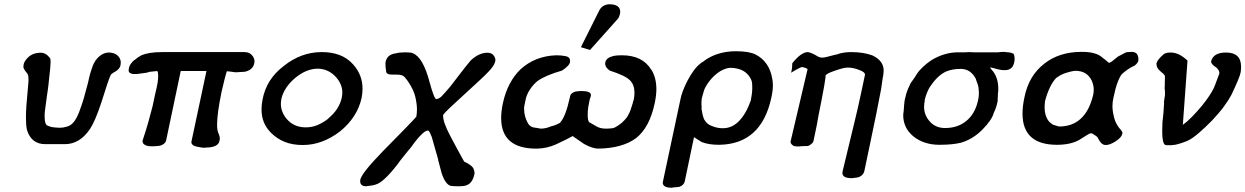

<svg xmlns="http://www.w3.org/2000/svg" viewBox="-20 -681 5857 903"><path d="M193 -3Q128 -3 107 -69Q102 -91 102 -128Q102 -152 104 -183L114 -299Q114 -304 114 -309Q114 -330 107 -337Q99 -346 95 -353Q91 -360 90 -365Q90 -373 91 -377Q94 -393 111 -410Q134 -433 172 -433Q196 -433 215 -408Q218 -405 218 -390Q218 -382 216 -358.5Q214 -335 208 -283Q206 -269 204.5 -255.5Q203 -242 201 -232Q196 -193 193 -172.5Q190 -152 190 -145Q190 -142 190 -141Q190 -136 190 -131Q190 -95 204 -90Q222 -82 237 -82Q239 -81 242 -81Q246 -81 250.5 -81Q255 -81 259 -80Q277 -80 295 -85.5Q313 -91 323 -103Q343 -123 360 -176Q373 -210 394 -292Q400 -321 406 -341Q412 -361 416 -371Q427 -399 447 -416Q467 -433 490 -434Q518 -434 533 -420Q548 -406 548 -387Q548 -382 547 -376Q544 -354 511 -338H512Q508 -336 505 -333.5Q502 -331 500 -326V-327Q496 -319 484.5 -285.5Q473 -252 455 -194Q441 -152 428 -122Q415 -92 403 -74Q355 -3 285 -3Z M1130 -436Q1152 -436 1164.5 -422Q1177 -408 1177 -393Q1177 -388 1176 -384Q1170 -354 1137 -345Q1134 -343 1105 -342Q1099 -341 1093 -341Q1090 -341 1083.5 -341.5Q1077 -342 1066 -344L1047 -346Q1043 -335 1036.5 -309.5Q1030 -284 1022 -249Q1001 -147 1001 -95Q1001 -66 1008 -53Q1014 -39 1014 -29Q1014 -25 1013 -22L1010 -11Q999 12 950 13Q946 14 941 14Q937 14 929 13Q921 12 912 10Q880 5 880 -13Q880 -15 881 -18L951 -347H830L761 -19Q757 -4 734 4Q714 7 699 7Q695 7 691 7Q669 7 658 -2L659 -1Q656 -3 653.5 -6.5Q651 -10 650 -18Q667 -69 678.5 -110Q690 -151 698 -183L703 -207Q705 -217 708.5 -233Q712 -249 717 -270Q722 -293 723 -306Q724 -319 724 -324Q724 -339 720 -347L682 -343Q674 -339 662 -338Q650 -337 632 -334L621 -333H604Q593 -336 589 -339.5Q585 -343 585 -349Q585 -353 586 -359Q589 -379 612 -399V-398Q628 -412 645 -421Q661 -428 685.5 -432Q710 -436 741 -436Z M1490 -436Q1493 -436 1496 -436Q1539 -436 1576 -422.5Q1613 -409 1641 -378Q1685 -329 1685 -264Q1685 -244 1681 -222Q1661 -129 1579 -63Q1539 -32 1495 -15.5Q1451 1 1404 1Q1356 1 1319.5 -13.5Q1283 -28 1254 -57Q1210 -101 1210 -166Q1210 -189 1215 -214Q1233 -309 1315 -371Q1395 -435 1490 -436ZM1304 -219Q1301 -205 1301 -192Q1301 -155 1328 -122Q1362 -82 1418 -82Q1447 -82 1472.5 -92.5Q1498 -103 1524 -123H1523Q1575 -166 1587 -220Q1590 -233 1590 -246Q1590 -282 1564 -314Q1528 -357 1475 -358Q1421 -358 1369 -315Q1344 -294 1327.5 -270Q1311 -246 1304 -219Z M2032 -215Q2041 -215 2055 -226Q2060 -231 2072 -244.5Q2084 -258 2097 -273Q2121 -304 2145 -335.5Q2169 -367 2194 -397Q2233 -433 2272 -433Q2292 -433 2301 -421Q2310 -409 2310 -399Q2310 -391 2305 -381Q2299 -367 2279 -345.5Q2259 -324 2228 -296L2115 -192Q2064 -145 2064 -139Q2064 -137 2064 -136Q2064 -105 2098 -41L2114 -11Q2125 9 2136.5 31Q2148 53 2163 79Q2203 97 2209 117L2208 116Q2212 125 2212 133Q2212 136 2211 139Q2202 180 2175 190Q2162 195 2143 195Q2137 195 2131 195Q2114 195 2099 193Q2074 185 2057 133L2040 69L2041 70L2010 -39V-38Q1999 -67 1993 -67Q1973 -67 1931 -13Q1925 -5 1918 5Q1911 15 1901 26Q1890 40 1876 57Q1862 74 1848 94Q1815 136 1790 159Q1765 182 1749 186H1750Q1742 189 1730.5 191Q1719 193 1702 195Q1674 195 1674 171Q1674 169 1674 166Q1679 135 1779 32L1889 -80Q1909 -100 1921.5 -114Q1934 -128 1938 -132Q1941 -149 1941 -167Q1941 -191 1933.5 -224.5Q1926 -258 1899 -298Q1884 -320 1876 -324Q1867 -330 1845 -330H1826Q1796 -330 1796 -346Q1794 -356 1793.5 -364.5Q1793 -373 1793 -378Q1793 -383 1793 -387Q1799 -424 1840 -430H1842Q1844 -430 1846 -431H1844Q1846 -432 1850 -432Q1854 -432 1860 -434Q1867 -434 1871.5 -434Q1876 -434 1881 -435Q1896 -435 1907 -434Q1918 -433 1923 -430Q1970 -410 2000 -296Q2022 -215 2032 -215Z M2798 -631Q2812 -659 2845 -661Q2897 -661 2897 -625Q2897 -621 2896 -617Q2894 -606 2888 -595L2755 -446L2712 -459ZM2759 -231Q2757 -226 2757 -223.5Q2757 -221 2755 -218L2753 -211Q2745 -173 2744.5 -158Q2744 -143 2744 -140Q2744 -118 2750 -107L2781 -89Q2801 -76 2829 -76Q2837 -76 2845 -76.5Q2853 -77 2861 -78Q2869 -79 2881.5 -87Q2894 -95 2905 -104Q2931 -128 2937 -145Q2944 -155 2956 -196Q2957 -201 2957.5 -203.5Q2958 -206 2960 -209Q2964 -229 2964 -245Q2964 -281 2944 -302Q2933 -314 2909 -325.5Q2885 -337 2848 -349Q2826 -364 2826 -382Q2826 -385 2827 -389Q2832 -410 2866 -418Q2879 -421 2905 -421Q3002 -421 3043 -353V-354Q3067 -316 3067 -262Q3067 -231 3059 -195Q3035 -81 2971 -31Q2907 16 2795 18Q2766 18 2727 -4L2673 -41Q2649 -27 2595 -2Q2552 17 2506 18Q2504 18 2502 18Q2337 18 2337 -126Q2337 -157 2345 -195Q2356 -246 2377 -286Q2398 -326 2428 -355Q2497 -418 2597 -421Q2620 -421 2640 -417Q2661 -413 2661 -395Q2661 -393 2661 -391Q2660 -373 2623 -349Q2546 -327 2508 -300Q2487 -283 2471 -258Q2455 -233 2451 -207L2445 -178Q2445 -173 2445 -168Q2445 -134 2462 -103Q2473 -82 2499 -80Q2505 -80 2509 -78L2507 -79L2523 -76Q2547 -76 2572 -87Q2589 -90 2613 -103Q2639 -129 2659 -218L2662 -231Q2665 -244 2688 -251Q2690 -251 2692.5 -251Q2695 -251 2700 -252Q2702 -252 2705.5 -252.5Q2709 -253 2712 -253Q2759 -253 2759 -235Q2759 -233 2759 -231Z M3200 174Q3195 191 3174 198Q3173 198 3170 198.5Q3167 199 3164 199Q3160 200 3153.5 200Q3147 200 3140 202Q3097 202 3097 178Q3097 178 3097 177L3180 -213Q3187 -250 3213 -301Q3245 -361 3274 -382L3272 -381Q3274 -383 3279.5 -386.5Q3285 -390 3293 -395H3292L3305 -404Q3360 -438 3434 -440Q3438 -440 3442 -440Q3502 -440 3533 -425Q3598 -392 3612 -311Q3615 -296 3615 -280Q3615 -254 3608 -223Q3561 -2 3361 0Q3313 0 3280 -13L3244 -36ZM3509 -314Q3483 -360 3418 -362Q3417 -362 3416 -362Q3395 -362 3367 -346Q3344 -331 3326.5 -311.5Q3309 -292 3298 -271Q3293 -263 3290 -252Q3287 -241 3283 -227Q3280 -218 3279.5 -208.5Q3279 -199 3279 -194Q3279 -184 3280 -171H3279Q3281 -157 3284 -143.5Q3287 -130 3292 -119Q3305 -97 3324 -90Q3352 -78 3376 -78Q3378 -78 3381 -78Q3423 -78 3456 -112Q3489 -146 3511 -208Q3518 -243 3518 -267Q3518 -271 3517.5 -285.5Q3517 -300 3509 -314Z M3983 -436Q4042 -436 4084 -420Q4136 -395 4136 -349Q4136 -343 4135 -336Q4134 -333 4134 -328Q4134 -323 4132 -318L4124 -262Q4104 -155 4070 5L4045 124Q4043 132 4038 138.5Q4033 145 4025 149Q4019 153 4010 154Q4001 155 3987 157Q3942 157 3942 133Q3942 129 3943 124L4000 -112Q4007 -141 4016 -180Q4025 -219 4033 -258L4048 -329Q4048 -330 4048 -331Q4048 -342 4021 -352Q3993 -363 3970 -363Q3968 -363 3965 -363Q3956 -363 3942 -359.5Q3928 -356 3905 -348Q3864 -334 3863 -325Q3862 -324 3862 -323Q3862 -322 3862.5 -321.5Q3863 -321 3863 -321Q3863 -320 3862 -319L3863 -320L3856 -275Q3851 -247 3844.5 -213.5Q3838 -180 3830 -140Q3828 -129 3826 -118Q3824 -107 3822 -95L3806 -18Q3804 -7 3784 4Q3779 6 3774 6Q3769 6 3761 6Q3757 6 3753.5 6.5Q3750 7 3745 7Q3740 8 3734 8Q3732 8 3726.5 7.5Q3721 7 3714 6Q3706 1 3702 -3.5Q3698 -8 3698 -14Q3698 -16 3699 -19L3778 -355Q3778 -358 3775 -358Q3766 -364 3751 -366Q3748 -365 3735.5 -359Q3723 -353 3701 -339Q3705 -359 3705.5 -366.5Q3706 -374 3706 -383Q3745 -433 3777 -436Q3790 -436 3817 -421Q3833 -410 3846 -410Q3847 -410 3848 -410Q3856 -410 3871 -414Q3886 -418 3906 -423Q3907 -423 3907 -423L3911 -424Q3912 -424 3912 -424Q3935 -432 3952 -434Q3969 -436 3983 -436Z M4258 -281Q4260 -283 4262 -288Q4264 -293 4271 -301L4270 -300Q4275 -306 4280 -314Q4285 -322 4292 -333Q4303 -350 4321.5 -367Q4340 -384 4359 -397Q4417 -433 4481 -435H4519Q4527 -435 4537 -436Q4550 -435 4559 -435H4673Q4677 -435 4683 -436Q4692 -437 4699 -437Q4702 -437 4708 -436.5Q4714 -436 4719 -435Q4733 -435 4747 -428Q4752 -418 4752 -405Q4752 -395 4749 -384Q4741 -351 4705 -351Q4683 -351 4652 -361Q4649 -361 4636 -364Q4639 -358 4650 -346Q4675 -313 4675 -265Q4675 -259 4675 -254Q4673 -243 4673 -231Q4673 -219 4672 -205Q4669 -190 4665 -177.5Q4661 -165 4653 -148Q4645 -117 4600 -71Q4555 -26 4500 -10Q4461 0 4398 0Q4324 0 4274 -41Q4248 -64 4238 -88.5Q4228 -113 4228 -137Q4228 -147 4230 -158Q4233 -202 4235 -211L4238 -223Q4244 -252 4259 -281ZM4327 -192Q4326 -185 4326 -179Q4326 -142 4350 -113Q4376 -81 4419 -79Q4423 -79 4426 -79Q4484 -79 4524.5 -112Q4565 -145 4579 -205Q4584 -224 4584 -243Q4584 -249 4582.5 -265Q4581 -281 4570 -307H4571Q4547 -357 4498 -357Q4461 -357 4433 -346Q4391 -329 4355 -274V-275Q4338 -248 4329 -211V-204L4327 -195Z M5170 -1Q5156 -6 5143 -33Q5141 -38 5133.5 -42.5Q5126 -47 5114 -55L5113 -53L5107 -54Q5098 -50 5059 -25Q5018 0 4951 0Q4789 0 4789 -147Q4789 -181 4798 -223Q4818 -325 4892 -382Q4961 -436 5062 -437Q5067 -437 5071 -437Q5137 -437 5166 -409Q5180 -399 5187.5 -392Q5195 -385 5196 -385L5208 -391L5238 -415L5272 -433Q5280 -437 5302 -437Q5334 -437 5334 -402Q5334 -399 5334 -396Q5331 -384 5317 -373Q5301 -366 5285.5 -355.5Q5270 -345 5257 -333Q5247 -322 5236.5 -294.5Q5226 -267 5217 -223Q5212 -202 5212 -181Q5212 -159 5220 -127Q5228 -95 5254 -67L5252 -68Q5259 -62 5259 -55Q5259 -53 5258 -51Q5255 -35 5228 -17Q5200 1 5181 1Q5176 1 5172 0ZM4895 -206Q4893 -191 4893 -177Q4893 -132 4916 -107Q4919 -105 4924 -100.5Q4929 -96 4934 -94Q4942 -92 4950.5 -89Q4959 -86 4961 -86Q5085 -86 5121 -233Q5124 -246 5124 -259Q5124 -281 5114 -303Q5092 -347 5040 -348Q5022 -348 4981 -334H4982Q4971 -330 4962.5 -324.5Q4954 -319 4947 -314Q4915 -280 4895 -206Z M5453 -426Q5463 -434 5486 -434Q5525 -434 5565 -396L5543 -94Q5563 -108 5586 -131.5Q5609 -155 5634 -185Q5654 -210 5666.5 -229Q5679 -248 5684 -258Q5689 -266 5696 -285Q5703 -304 5714 -333Q5715 -336 5715 -338Q5715 -344 5711 -351Q5707 -358 5700 -364Q5699 -365 5697.5 -365.5Q5696 -366 5696 -366Q5696 -367 5696 -367H5695Q5676 -381 5676 -391Q5676 -392 5676 -393Q5687 -434 5746 -434Q5817 -434 5817 -367Q5817 -355 5815 -341Q5813 -329 5802 -302.5Q5791 -276 5771 -234Q5758 -210 5736.5 -180.5Q5715 -151 5682 -116Q5648 -81 5617 -54.5Q5586 -28 5565 -19H5566Q5554 -14 5539 -9Q5524 -4 5507 0Q5506 0 5505 0L5488 2H5472Q5461 2 5459 0Q5446 -10 5446 -63Q5446 -81 5447 -104L5452 -152L5455 -198Q5454 -199 5454 -201Q5454 -202 5454.5 -203.5Q5455 -205 5455 -207Q5456 -209 5456 -211.5Q5456 -214 5456 -216L5459 -231Q5459 -239 5459 -249Q5459 -259 5457 -267Q5458 -268 5458 -269Q5458 -270 5457.5 -270Q5457 -270 5457 -271Q5457 -272 5458 -273Q5458 -290 5458.5 -306Q5459 -322 5459 -324L5453 -332H5454L5437 -346H5438Q5419 -360 5419 -381Q5419 -382 5419 -383Q5422 -399 5453 -426Z"/></svg>

Font: New Athena Unicode
Style: Bold Italic
Weight: 700
Designer: J. Rusten 1997; rev. by R. Hancock 2001, 2002, rev. by D. Mastronarde 2002-2021
Foundry: Society for Classical Studies (formerly American Philological Association)
Version: Version 5.008